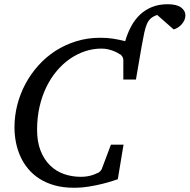

<svg xmlns="http://www.w3.org/2000/svg" viewBox="-20 -864 889 900"><path d="M849.1 -792Q849.1 -780.8 844.5 -770Q839.8 -759.3 832 -750.5Q824.2 -741.7 814.2 -735.1Q804.2 -728.5 793.9 -726.1L716.8 -793.9Q698.2 -787.6 687.3 -778.1Q676.3 -768.6 668.9 -752.2Q661.6 -735.8 656.2 -710.4Q650.9 -685.1 644 -647L617.2 -491.2H558.1V-584Q558.1 -591.8 552.5 -600.1Q546.9 -608.4 540 -610.8Q538.1 -611.8 531.2 -616Q524.4 -620.1 513.4 -624.5Q502.4 -628.9 487.8 -632.6Q473.1 -636.2 455.1 -636.2Q416.5 -636.2 379.4 -624Q342.3 -611.8 308.8 -588.9Q275.4 -565.9 247.1 -532.7Q218.8 -499.5 198 -457.3Q177.2 -415 165.5 -364.3Q153.8 -313.5 153.8 -255.9Q153.8 -199.2 170.2 -157.7Q186.5 -116.2 214.4 -88.9Q242.2 -61.5 279.5 -48.3Q316.9 -35.2 358.9 -35.2Q375 -35.2 388.2 -37.4Q401.4 -39.6 410.9 -42.5Q420.4 -45.4 426.3 -48.1Q432.1 -50.8 434.1 -51.8Q439.9 -52.7 447 -58.8Q454.1 -64.9 457 -71.8L500 -186H559.1L532.2 -23.9Q526.4 -22 507.1 -15.6Q487.8 -9.3 459.7 -2.2Q431.6 4.9 397 10.5Q362.3 16.1 326.2 16.1Q276.4 16.1 236.3 4.9Q196.3 -6.3 165.5 -25.9Q134.8 -45.4 112.3 -72.3Q89.8 -99.1 75.7 -130.6Q61.5 -162.1 54.7 -196.8Q47.9 -231.4 47.9 -267.1Q47.9 -320.3 61 -372.1Q74.2 -423.8 99.1 -470.5Q124 -517.1 159.7 -556.9Q195.3 -596.7 240 -625.5Q284.7 -654.3 337.6 -670.7Q390.6 -687 450.2 -687Q481 -687 508.8 -682.9Q536.6 -678.7 566.9 -670.9Q577.6 -708.5 594.7 -740.2Q611.8 -772 636.2 -795.2Q660.6 -818.4 692.9 -831.3Q725.1 -844.2 766.1 -844.2Q808.1 -844.2 828.6 -829.1Q849.1 -814 849.1 -792Z"/></svg>

Font: Charis SIL
Style: Italic
Weight: 400
Italic angle: -11°
Foundry: SIL International
Version: Version 4.112